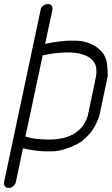

<svg xmlns="http://www.w3.org/2000/svg" viewBox="-21 -746 551 945"><path d="M481 -490Q483 -490 483 -489L481 -492ZM468 -176Q441 -97 389 -58Q388 -57 386.5 -55Q385 -53 383 -51Q350 -30 309 -15.5Q268 -1 233 -1H207Q187 -1 157.5 -4.5Q128 -8 92 -16L57 150Q54 162 44 170.5Q34 179 22 179Q10 179 3.5 171Q-3 163 -1 151L179 -698Q182 -712 192.5 -719Q203 -726 215 -726Q227 -726 233 -718.5Q239 -711 237 -697L201 -530Q238 -538 270.5 -542Q303 -546 323 -546H349Q384 -546 416 -534Q448 -522 469 -502Q472 -500 475 -496.5Q478 -493 481 -490Q501 -467 505.5 -433Q510 -399 509 -370ZM450 -362Q455 -386 453 -407.5Q451 -429 437.5 -446Q424 -463 397.5 -474Q371 -485 327 -488Q275 -488 239 -482.5Q203 -477 189 -473L104 -74Q119 -69 135.5 -66Q152 -63 169 -61.5Q186 -60 202 -59.5Q218 -59 231 -59Q257 -60 284.5 -65.5Q312 -71 336.5 -84Q361 -97 380.5 -119Q400 -141 411 -176Z"/></svg>

Font: VDS
Style: Thin Italic
Weight: 100
Width: 0
Designer: artmaker
Foundry: artmaker
Version: Version 1.000 2012 initial release